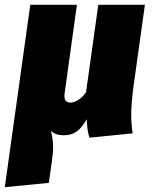

<svg xmlns="http://www.w3.org/2000/svg" viewBox="-48 -554 636 799"><path d="M498 -76Q498 -41 504 1L324 19Q314 -14 313 -58Q292 -21 270 -6Q248 9 217 9Q184 9 164 -9Q165 -4 169 15Q173 34 173 58Q173 82 167 124L155 207L-28 225L78 -534H272L221 -166Q220 -162 220 -155Q220 -127 245 -127Q260 -127 277.5 -138Q295 -149 310 -170L361 -534H555L506 -183Q498 -117 498 -76Z"/></svg>

Font: FiraGO Heavy
Style: Italic
Weight: 900
Italic angle: -8°
Designer: bBox Type GmbH
Foundry: bBox Type GmbH
Version: Version 1.001